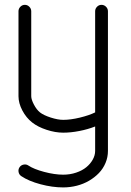

<svg xmlns="http://www.w3.org/2000/svg" viewBox="-20 -559 551 809"><path d="M111.6 -511.5V-153.8Q111.6 -139.9 123 -118.2Q134.5 -96.4 148.7 -85.2Q163.6 -73.5 193.8 -63.7Q224.1 -54 246.3 -54Q277.3 -54 316.3 -63.4Q355.2 -72.8 380.9 -85.4V-511.5Q380.9 -522.5 388.8 -530.5Q396.7 -538.6 407.7 -538.6Q418.7 -538.6 426.8 -530.5Q434.8 -522.5 434.8 -511.5V-71.8V-68.6V76.9Q434.8 103.3 424.7 127.4Q414.6 151.6 396.7 170.2Q378.9 188.7 355.3 202.5Q331.8 216.3 303.7 223.5Q275.6 230.7 246.3 230.7Q200.7 230.7 150.8 217.4Q100.8 204.1 69.6 183.1Q60.5 177 58.3 165.9Q56.2 154.8 62.3 145.8Q68.4 136.7 79.5 134.5Q90.6 132.3 99.6 138.4Q122.1 153.6 166.1 165.3Q210.2 177 246.3 177Q275.4 177 300.9 168.3Q326.4 159.7 343.6 145.6Q360.8 131.6 370.8 113.5Q380.9 95.5 380.9 76.9V-26.1Q349.9 -13.9 314.1 -7Q278.3 0 246.3 0Q213.1 0 176.5 -12Q139.9 -23.9 115.5 -43Q90.6 -62.5 74.2 -93.4Q57.9 -124.3 57.9 -153.8V-511.5Q57.9 -522.5 65.8 -530.5Q73.7 -538.6 84.7 -538.6Q95.7 -538.6 103.6 -530.5Q111.6 -522.5 111.6 -511.5Z"/></svg>

Font: Tecnico
Style: Fino
Weight: 400
Version: Version 1.3